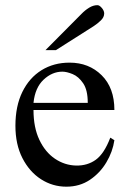

<svg xmlns="http://www.w3.org/2000/svg" viewBox="-20 -701 498 736"><path d="M402.8 -173.3 418.5 -163.6Q412.1 -119.6 387.9 -78.9Q363.8 -38.1 324.7 -11.7Q285.6 14.6 234.4 14.6Q181.6 14.6 137.2 -13.9Q92.8 -42.5 65.9 -95Q39.1 -147.5 39.1 -218.8Q39.1 -294.4 65.7 -348.6Q92.3 -402.8 139.2 -431.9Q186 -460.9 246.6 -460.9Q320.8 -460.9 369.6 -412.6Q418.5 -364.3 418.5 -279.3H108.4Q108.4 -212.4 130.9 -165Q153.3 -117.7 190.7 -92.5Q228 -67.4 271.5 -66.4Q314.9 -65.4 347.2 -88.6Q379.4 -111.8 402.8 -173.3ZM108.4 -306.6H316.4Q316.4 -356 298.8 -381.8Q281.2 -407.7 258.3 -417Q235.4 -426.3 219.2 -426.3Q179.7 -426.3 147 -395.5Q114.3 -364.7 108.4 -306.6ZM379.4 -649.4Q379.4 -635.3 366.9 -623Q354.5 -610.8 338.9 -600.6L194.3 -508.8H154.3L293 -648.4Q305.7 -661.6 321.5 -671.4Q337.4 -681.2 353.5 -681.2Q361.3 -681.2 370.4 -670.4Q379.4 -659.7 379.4 -649.4Z"/></svg>

Font: BabelStone Englisc
Style: Regular
Weight: 400
Designer: Andrew West
Foundry: BabelStone
Version: Version 1.000 June 24, 2023